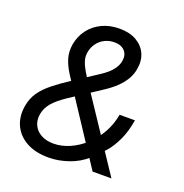

<svg xmlns="http://www.w3.org/2000/svg" viewBox="-132 -853 941 982"><g transform="rotate(20 338.0 -362.0)"><path d="M236.8 9.8Q164.6 9.8 115.7 -17.3Q66.9 -44.4 45.4 -91.1Q23.9 -137.7 33.7 -196.8Q41 -239.7 63.2 -272.2Q85.4 -304.7 123.5 -335.2Q161.6 -365.7 216.3 -401.4L340.8 -482.9Q358.4 -494.1 375.7 -508.8Q393.1 -523.4 406.2 -542.5Q419.4 -561.5 423.3 -585Q428.7 -617.7 409.7 -638.7Q390.6 -659.7 353.5 -659.7Q325.2 -659.7 301 -647.7Q276.9 -635.7 261 -614Q245.1 -592.3 240.2 -564Q236.3 -540.5 243.2 -517.8Q250 -495.1 266.1 -468Q282.2 -440.9 307.1 -404.3L576.2 0H473.6L253.9 -334Q218.3 -387.7 193.6 -426.8Q168.9 -465.8 158.7 -500.5Q148.4 -535.2 154.8 -575.7Q163.1 -623 190.2 -658.7Q217.3 -694.3 259.5 -714.4Q301.8 -734.4 354 -734.4Q409.2 -734.4 446.5 -712.9Q483.9 -691.4 500.2 -655Q516.6 -618.7 508.8 -573.2Q504.4 -542.5 488.5 -515.1Q472.7 -487.8 447.8 -463.6Q422.9 -439.5 389.6 -417.5L225.6 -309.6Q175.3 -276.4 150.6 -247.3Q126 -218.3 120.1 -183.1Q114.7 -149.4 127.7 -122.8Q140.6 -96.2 168.5 -81.1Q196.3 -65.9 235.4 -65.9Q279.3 -65.9 323 -85Q366.7 -104 404.3 -138.4Q441.9 -172.9 468.3 -219.2Q494.6 -265.6 503.9 -320.3H587.4Q576.7 -255.4 555.4 -210.2Q534.2 -165 509.3 -135.5Q484.4 -106 462.4 -87.4L440.9 -65.4Q399.4 -27.8 344 -9Q288.6 9.8 236.8 9.8Z"/></g></svg>

Font: Inter 20pt
Style: Italic
Weight: 400
Italic angle: -9.3988°
Version: Version 4.001;git-66647c0bb